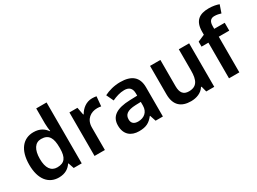

<svg xmlns="http://www.w3.org/2000/svg" viewBox="-40 -1415 2779 2075"><g transform="rotate(-30 1349.0 -377.5)"><path d="M259 10C340 10 388 -26 418 -71H423L447 0H547V-760H418V-572C418 -537 424 -493 427 -473H422C391 -518 342 -553 262 -553C134 -553 48 -456 48 -270C48 -86 133 10 259 10ZM298 -94C221 -94 179 -154 179 -268C179 -382 221 -448 297 -448C395 -448 425 -384 425 -269V-253C424 -146 391 -94 298 -94Z M994 -553C920 -553 863 -506 831 -449H825L807 -543H707V0H836V-281C836 -385 910 -433 989 -433C1003 -433 1025 -431 1037 -428L1048 -548C1034 -551 1011 -553 994 -553Z M1344 -553C1270 -553 1198 -533 1144 -505L1186 -416C1234 -438 1285 -456 1339 -456C1397 -456 1432 -429 1432 -361V-334L1339 -331C1172 -326 1090 -271 1090 -158C1090 -43 1162 10 1259 10C1350 10 1393 -16 1440 -75H1444L1469 0H1560V-364C1560 -493 1485 -553 1344 -553ZM1367 -254 1432 -256V-210C1432 -129 1376 -86 1303 -86C1255 -86 1223 -107 1223 -157C1223 -215 1258 -250 1367 -254Z M2201 -543H2072V-278C2072 -159 2041 -94 1941 -94C1873 -94 1842 -134 1842 -215V-543H1713V-188C1713 -50 1787 10 1908 10C1976 10 2041 -14 2076 -70H2083L2101 0H2201Z M2645 -445V-543H2514V-577C2514 -631 2535 -662 2583 -662C2615 -662 2642 -655 2665 -648L2698 -744C2669 -755 2625 -765 2572 -765C2457 -765 2385 -719 2385 -581V-544L2299 -507V-445H2385V0H2514V-445Z"/></g></svg>

Font: Noto Sans Thaana SemiBold
Style: Regular
Weight: 600
Designer: David Williams
Foundry: Google Inc.
Version: Version 3.001